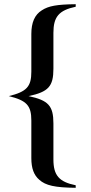

<svg xmlns="http://www.w3.org/2000/svg" viewBox="-20 -718 434 913"><path d="M340 163C261 147 234 116 234 40V-131C234 -215 210 -241 116 -261C210 -281 234 -307 234 -391V-562C234 -638 260 -669 340 -686V-698C251 -697 211 -690 179 -669C145 -648 129 -611 129 -556V-377C129 -306 107 -282 22 -261C107 -240 129 -216 129 -145V34C129 82 141 115 167 137C197 164 241 174 340 175Z"/></svg>

Font: STIXGeneral
Style: Bold
Weight: 700
Designer: MicroPress Inc., with final additions and corrections provided by Coen Hoffman, Elsevier (retired)
Version: Version 1.1.0